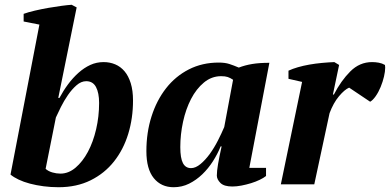

<svg xmlns="http://www.w3.org/2000/svg" viewBox="-20 -772 1633 804"><path d="M341 -432Q320 -432 300.5 -415Q281 -398 264.5 -374Q248 -350 235 -324Q222 -298 214 -280L171 -65Q182 -55 199 -50Q216 -45 233 -45Q267 -45 296.5 -70Q326 -95 348 -136Q370 -177 382.5 -230.5Q395 -284 395 -341Q395 -383 382 -407.5Q369 -432 341 -432ZM145 -669 79 -682V-714Q98 -721 126 -727.5Q154 -734 182.5 -739Q211 -744 237.5 -747.5Q264 -751 280 -752L301 -741L224 -362H229Q245 -392 265 -419Q285 -446 308.5 -467Q332 -488 358 -500Q384 -512 414 -512Q440 -512 462.5 -502.5Q485 -493 501.5 -473.5Q518 -454 527.5 -423.5Q537 -393 537 -351Q537 -277 517 -211.5Q497 -146 457.5 -96Q418 -46 359.5 -17Q301 12 225 12Q193 12 162.5 8Q132 4 105.5 -3Q79 -10 58 -20Q37 -30 24 -41Z M904 -159Q891 -127 871.5 -96.5Q852 -66 827 -42Q802 -18 772 -3Q742 12 707 12Q655 12 624 -26Q593 -64 593 -139Q593 -217 614.5 -284.5Q636 -352 675.5 -402.5Q715 -453 771 -481.5Q827 -510 896 -510Q922 -510 940.5 -504Q959 -498 980 -489Q1006 -499 1036 -504Q1066 -509 1108 -509L1024 -69H1094V-35Q1084 -27 1067.5 -19Q1051 -11 1031.5 -5Q1012 1 991.5 5Q971 9 953 9Q918 9 903 -6Q888 -21 888 -37Q888 -55 893 -84.5Q898 -114 908 -159ZM780 -68Q799 -68 819.5 -85Q840 -102 858.5 -127.5Q877 -153 892.5 -183.5Q908 -214 919 -240L956 -438Q944 -446 933.5 -449.5Q923 -453 906 -453Q866 -453 834 -426.5Q802 -400 780 -357.5Q758 -315 746.5 -262Q735 -209 735 -156Q735 -110 746 -89Q757 -68 780 -68Z M1442 -405Q1423 -397 1399.5 -369Q1376 -341 1360 -298L1296 0H1156L1245 -429L1188 -442V-476Q1205 -484 1227.5 -490.5Q1250 -497 1275.5 -501.5Q1301 -506 1328 -508.5Q1355 -511 1380 -512L1400 -500L1374 -376H1378Q1408 -434 1447 -473Q1486 -512 1538 -512Q1552 -512 1566 -509.5Q1580 -507 1592 -500Q1593 -494 1593 -489Q1593 -473 1588 -451.5Q1583 -430 1574 -408Q1565 -386 1553 -369Q1541 -352 1530 -346Z"/></svg>

Font: PTSerif
Style: Bold Italic
Weight: 700
Italic angle: -12°
Designer: A.Korolkova, O.Umpeleva, V.Yefimov
Foundry: ParaType Ltd
Version: Version 1.000W OFL; ttfautohint (v1.2) -l 8 -r 50 -G 200 -x 